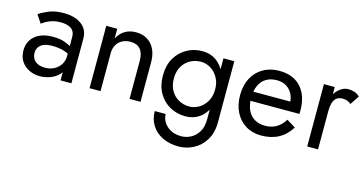

<svg xmlns="http://www.w3.org/2000/svg" viewBox="-72 -766 2435 1285"><g transform="rotate(15 1146.0 -123.5)"><path d="M118 -147Q118 -171 129.5 -188Q141 -205 164 -214Q187 -223 223 -223Q263 -223 297.5 -213.5Q332 -204 365 -181V-225Q358 -234 339.5 -247.5Q321 -261 289.5 -272Q258 -283 211 -283Q131 -283 86.5 -245Q42 -207 42 -144Q42 -100 62.5 -69Q83 -38 117.5 -21.5Q152 -5 191 -5Q227 -5 263 -18Q299 -31 324 -58Q349 -85 349 -127L334 -183Q334 -149 317.5 -123.5Q301 -98 273.5 -83.5Q246 -69 211 -69Q184 -69 162.5 -78Q141 -87 129.5 -105Q118 -123 118 -147ZM107 -346Q117 -354 135 -364.5Q153 -375 178.5 -382.5Q204 -390 236 -390Q256 -390 274 -386Q292 -382 305.5 -373.5Q319 -365 326.5 -350.5Q334 -336 334 -314V-14H409V-324Q409 -366 388 -395Q367 -424 329 -439.5Q291 -455 240 -455Q180 -455 137.5 -437.5Q95 -420 70 -402Z M812 -277V-14H888V-287Q888 -365 848 -410.5Q808 -456 739 -456Q697 -456 664.5 -437Q632 -418 611 -379V-446H535V-14H611V-277Q611 -309 624.5 -333.5Q638 -358 663 -371.5Q688 -385 720 -385Q765 -385 788.5 -358Q812 -331 812 -277Z M996 21Q996 76 1023 119Q1050 162 1098.5 185.5Q1147 209 1210 209Q1264 209 1313 183.5Q1362 158 1393 107.5Q1424 57 1424 -17V-439H1349V-17Q1349 38 1327.5 72Q1306 106 1274.5 122Q1243 138 1210 138Q1167 138 1136.5 121.5Q1106 105 1089 78.5Q1072 52 1072 21ZM987 -223Q987 -154 1016 -103Q1045 -52 1094 -25Q1143 2 1201 2Q1256 2 1296 -25Q1336 -52 1359 -103Q1382 -154 1382 -223Q1382 -294 1359 -344Q1336 -394 1296 -421.5Q1256 -449 1201 -449Q1143 -449 1094 -421.5Q1045 -394 1016 -344Q987 -294 987 -223ZM1063 -223Q1063 -273 1083.5 -307.5Q1104 -342 1137.5 -360Q1171 -378 1211 -378Q1235 -378 1259.5 -368Q1284 -358 1304 -338Q1324 -318 1336.5 -289.5Q1349 -261 1349 -223Q1349 -174 1328 -139Q1307 -104 1275.5 -86Q1244 -68 1211 -68Q1171 -68 1137.5 -86Q1104 -104 1083.5 -139Q1063 -174 1063 -223Z M1724 -5Q1794 -5 1845 -32.5Q1896 -60 1930 -115L1869 -153Q1845 -114 1811.5 -94.5Q1778 -75 1734 -75Q1690 -75 1659 -94Q1628 -113 1612 -148.5Q1596 -184 1596 -235Q1597 -284 1613 -318.5Q1629 -353 1659.5 -371.5Q1690 -390 1734 -390Q1770 -390 1797.5 -374Q1825 -358 1840.5 -329.5Q1856 -301 1856 -263Q1856 -256 1853 -246.5Q1850 -237 1847 -232L1877 -275H1567V-211H1936Q1936 -213 1936.5 -220Q1937 -227 1937 -234Q1937 -302 1913 -352Q1889 -402 1843.5 -428.5Q1798 -455 1734 -455Q1670 -455 1621.5 -427Q1573 -399 1546.5 -348.5Q1520 -298 1520 -230Q1520 -163 1545.5 -112.5Q1571 -62 1617.5 -33.5Q1664 -5 1724 -5Z M2118 -446H2043V-14H2118ZM2249 -364 2290 -426Q2273 -443 2253 -449.5Q2233 -456 2209 -456Q2179 -456 2150 -432.5Q2121 -409 2102.5 -369Q2084 -329 2084 -277H2118Q2118 -308 2124 -332.5Q2130 -357 2146 -371Q2162 -385 2190 -385Q2209 -385 2221.5 -380Q2234 -375 2249 -364Z"/></g></svg>

Font: SpinnyJost Regular
Style: Regular
Weight: 400
Version: Version 3.710